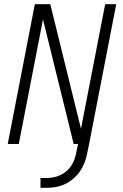

<svg xmlns="http://www.w3.org/2000/svg" viewBox="-20 -690 590 920"><path d="M17 0 147 -670H221L368 -73L484 -670H537L407 0H333L186 -597L70 0ZM174 210V163H202Q218 163 234.5 160Q251 157 267 150Q283 143 297 131.5Q311 120 320.5 105.5Q330 91 336 75.5Q342 60 345 43L354 0H407L398 43Q394 66 385.5 88Q377 110 364 129.5Q351 149 332 165.5Q313 182 291.5 192Q270 202 247.5 206Q225 210 202 210Z"/></svg>

Font: Lode Dark Term
Style: Italic
Weight: 400
Italic angle: -11°
Monospace: yes
Designer: Belleve Invis
Foundry: Belleve Invis
Version: Version 29.2.0